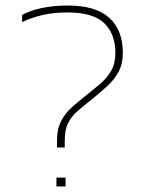

<svg xmlns="http://www.w3.org/2000/svg" viewBox="-20 -674 524 694"><path d="M186 -141V-166Q186 -208 201 -236.5Q216 -265 239 -285.5Q262 -306 286 -325Q315 -348 340.5 -369.5Q366 -391 381.5 -417.5Q397 -444 397 -483Q397 -551 357 -590Q317 -629 224 -629Q175 -629 135 -620Q95 -611 60 -594V-620Q88 -636 131 -645Q174 -654 226 -654Q326 -654 375 -609.5Q424 -565 424 -483Q424 -443 408.5 -414.5Q393 -386 368.5 -363.5Q344 -341 317 -319Q284 -293 261 -273Q238 -253 226 -229Q214 -205 214 -164V-141ZM184 0V-32H217V0Z"/></svg>

Font: Kanit Thin
Style: Regular
Weight: 250
Designer: Katatrad Team
Foundry: CadsonDemak
Version: Version 2.000; ttfautohint (v1.8.3)